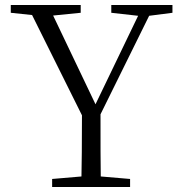

<svg xmlns="http://www.w3.org/2000/svg" viewBox="-20 -746 725 766"><path d="M499 0V-32L382 -42C381 -91 381 -173 381 -290L575 -683L668 -695V-726H424V-695L531 -683L361 -330L192 -684L302 -695V-726H23V-695L108 -686L307 -286C307 -171 306 -90 305 -42L188 -32V0Z"/></svg>

Font: AllPunType Light
Style: Regular
Weight: 300
Version: 1.0